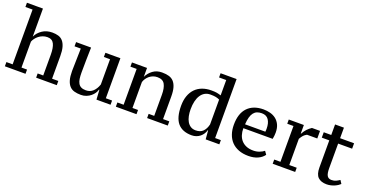

<svg xmlns="http://www.w3.org/2000/svg" viewBox="-35 -1440 4089 2141"><g transform="rotate(20 2010.0 -369.5)"><path d="M642 0H397V-50H463V-296Q463 -379 441 -423.5Q419 -468 363 -468Q333 -468 307 -458Q281 -448 261 -432Q241 -416 226.5 -396.5Q212 -377 205 -358V-50H271V0H26V-50H100V-700H15V-750H205V-419H206Q229 -468 278.5 -501.5Q328 -535 397 -535Q436 -535 468 -525.5Q500 -516 522 -491Q544 -466 556 -424Q568 -382 568 -317V-50H642Z M748 -208Q748 -274 751 -343Q754 -412 754 -475H680V-525H858Q856 -447 854.5 -375.5Q853 -304 853 -227Q853 -186 857.5 -154.5Q862 -123 874.5 -101Q887 -79 909 -68Q931 -57 965 -57Q1015 -57 1049 -89Q1083 -121 1101 -175V-475H1028V-525H1206V-50H1280V0H1113L1106 -114H1101Q1096 -93 1081.5 -71Q1067 -49 1045 -31Q1023 -13 994 -1.5Q965 10 931 10Q886 10 852 0.5Q818 -9 795 -34Q772 -59 760 -101Q748 -143 748 -208Z M1959 0H1714V-50H1780V-301Q1780 -380 1756 -424Q1732 -468 1668 -468Q1640 -468 1616.5 -459Q1593 -450 1574.5 -435Q1556 -420 1542.5 -400Q1529 -380 1522 -358V-50H1588V0H1343V-50H1417V-475H1343V-525H1522V-421H1523Q1546 -469 1590.5 -502Q1635 -535 1698 -535Q1743 -535 1778 -525.5Q1813 -516 1836.5 -491Q1860 -466 1872.5 -424Q1885 -382 1885 -317V-50H1959Z M2396 -104Q2390 -81 2376.5 -60Q2363 -39 2343.5 -23Q2324 -7 2299 2Q2274 11 2245 11Q2134 11 2078.5 -54.5Q2023 -120 2023 -259Q2023 -326 2041.5 -377.5Q2060 -429 2094 -464Q2128 -499 2176 -517Q2224 -535 2283 -535Q2304 -535 2319 -534Q2334 -533 2347 -531Q2360 -529 2372 -525.5Q2384 -522 2398 -518V-700H2313V-750H2503V-50H2571V0H2409L2400 -104ZM2268 -56Q2323 -56 2354 -87Q2385 -118 2398 -173V-468Q2378 -478 2353.5 -483Q2329 -488 2289 -488Q2252 -488 2223.5 -472Q2195 -456 2175.5 -426Q2156 -396 2146 -353.5Q2136 -311 2136 -259Q2136 -217 2143.5 -180Q2151 -143 2167 -115.5Q2183 -88 2208 -72Q2233 -56 2268 -56Z M3102 -69Q3076 -32 3028.5 -10.5Q2981 11 2918 11Q2852 11 2801.5 -8.5Q2751 -28 2717 -63.5Q2683 -99 2665.5 -149.5Q2648 -200 2648 -262Q2648 -396 2715 -465.5Q2782 -535 2903 -535Q2943 -535 2981.5 -525Q3020 -515 3050 -492Q3080 -469 3098.5 -431Q3117 -393 3117 -337Q3117 -320 3115 -301Q3113 -282 3109 -261H2761Q2761 -217 2772.5 -181Q2784 -145 2807.5 -119Q2831 -93 2866 -78.5Q2901 -64 2949 -64Q2988 -64 3021.5 -77Q3055 -90 3075 -107ZM2899 -488Q2868 -488 2844.5 -479Q2821 -470 2804 -449Q2787 -428 2777 -393.5Q2767 -359 2764 -308H3005Q3006 -317 3006.5 -326.5Q3007 -336 3007 -344Q3007 -410 2980.5 -449Q2954 -488 2899 -488Z M3453 -435Q3430 -423 3415 -407Q3400 -391 3383 -361V-50H3471V0H3204V-50H3278V-475H3204V-525H3383V-424H3387Q3404 -457 3427 -481.5Q3450 -506 3479 -525H3575V-435Z M3619 -525H3708V-650H3813V-525H3979V-461H3813V-169Q3813 -106 3829 -80Q3845 -54 3881 -54Q3912 -54 3934.5 -65Q3957 -76 3976 -89L4001 -50Q3992 -41 3976.5 -30.5Q3961 -20 3941 -11Q3921 -2 3896.5 4Q3872 10 3846 10Q3779 10 3743.5 -24.5Q3708 -59 3708 -139V-461H3619Z"/></g></svg>

Font: PT Serif Caption
Style: Regular
Weight: 400
Designer: A.Korolkova, O.Umpeleva, V.Yefimov
Foundry: ParaType Ltd
Version: Version 1.000W OFL